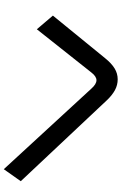

<svg xmlns="http://www.w3.org/2000/svg" viewBox="171 -870 657 1040"><g transform="rotate(90 500.0 -350.5)"><path d="M460 -517Q436 -544 415 -544Q394 -544 372 -515L139 -221L65 -308L295 -590Q324 -626 351.5 -642.5Q379 -659 410 -659Q441 -659 468 -644.5Q495 -630 522 -602L962 -134L897 -42Z"/></g></svg>

Font: IBM Plex Sans JP Medium
Style: Regular
Weight: 500
Designer: Mike Abbink; Paul van der Laan; Pieter van Rosmalen; Wujin Sim; Yejin Wi; Jinhee Kim; Boomi Park; Yona Kim; Kichan Ma
Foundry: Sandoll Inc.
Version: Version 1.001